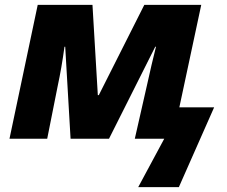

<svg xmlns="http://www.w3.org/2000/svg" viewBox="-20 -570 931 789"><path d="M548 199 655 0H534L584 -220Q593 -261 603 -304Q613 -347 621 -378H618L428 0H270L248 -378H245Q239 -334 232 -293.5Q225 -253 217 -216L174 0H19L135 -550H360L382 -179H386L573 -550H807L717 -129H860L715 199Z"/></svg>

Font: Noto Sans ExtraBold
Style: Italic
Weight: 800
Italic angle: -12°
Designer: Monotype Design Team
Foundry: Monotype Imaging Inc.
Version: Version 2.013; ttfautohint (v1.8.4.7-5d5b)